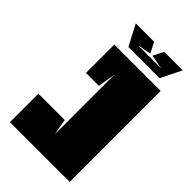

<svg xmlns="http://www.w3.org/2000/svg" viewBox="-237 -871 954 954"><g transform="rotate(45 240.0 -394.5)"><path d="M215 -200H30V0H450V-639H124V-440H215L230 -535V-115ZM211 -720H375L297 -734L325 -789H455L401 -680H182L125 -789H254L282 -734Z"/></g></svg>

Font: Banana Brick
Style: Regular
Weight: 400
Designer: artmaker
Foundry: artmaker
Version: Version 4.000 2011 initial release